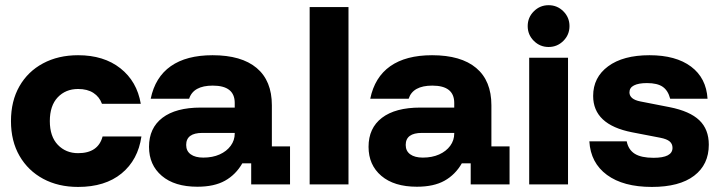

<svg xmlns="http://www.w3.org/2000/svg" viewBox="-20 -728 2840 758"><path d="M288.3 10Q210 10 150.4 -22.1Q90.8 -54.2 57.1 -112.5Q23.3 -170.8 23.3 -250Q23.3 -329.2 56.7 -387.5Q90 -445.8 150 -477.9Q210 -510 288.3 -510Q390 -510 455.4 -458.3Q520.8 -406.7 535.8 -318.3H382.5Q372.5 -345.8 348.8 -361.2Q325 -376.7 288.3 -376.7Q239.2 -376.7 207.9 -343.8Q176.7 -310.8 176.7 -250Q176.7 -189.2 208.3 -156.2Q240 -123.3 288.3 -123.3Q367.5 -123.3 385 -189.2H538.3Q525 -96.7 460 -43.3Q395 10 288.3 10Z M759.2 9.2Q669.2 9.2 618.8 -33.8Q568.3 -76.7 568.3 -148.3Q568.3 -222.5 621.2 -262.9Q674.2 -303.3 772.5 -303.3H906.7V-321.7Q906.7 -390 820 -390Q743.3 -390 726.7 -338.3H575Q592.5 -423.3 654.2 -466.7Q715.8 -510 819.2 -510Q933.3 -510 993.3 -459.6Q1053.3 -409.2 1053.3 -312.5V-150H1125V0H971.7V-83.3H936.7Q910.8 -38.3 868.3 -14.6Q825.8 9.2 759.2 9.2ZM782.5 -105.8Q819.2 -105.8 847.1 -118.3Q875 -130.8 890.8 -152.5Q906.7 -174.2 906.7 -200.8V-203.3H779.2Q715 -203.3 715 -155.8Q715 -131.7 732.9 -118.8Q750.8 -105.8 782.5 -105.8Z M1202.5 0V-700H1355.8V0Z M1625.8 9.2Q1535.8 9.2 1485.4 -33.8Q1435 -76.7 1435 -148.3Q1435 -222.5 1487.9 -262.9Q1540.8 -303.3 1639.2 -303.3H1773.3V-321.7Q1773.3 -390 1686.7 -390Q1610 -390 1593.3 -338.3H1441.7Q1459.2 -423.3 1520.8 -466.7Q1582.5 -510 1685.8 -510Q1800 -510 1860 -459.6Q1920 -409.2 1920 -312.5V-150H1991.7V0H1838.3V-83.3H1803.3Q1777.5 -38.3 1735 -14.6Q1692.5 9.2 1625.8 9.2ZM1649.2 -105.8Q1685.8 -105.8 1713.8 -118.3Q1741.7 -130.8 1757.5 -152.5Q1773.3 -174.2 1773.3 -200.8V-203.3H1645.8Q1581.7 -203.3 1581.7 -155.8Q1581.7 -131.7 1599.6 -118.8Q1617.5 -105.8 1649.2 -105.8Z M2069.2 0V-500H2222.5V0ZM2145.8 -542.5Q2111.7 -542.5 2087.5 -566.7Q2063.3 -590.8 2063.3 -625Q2063.3 -659.2 2087.5 -683.3Q2111.7 -707.5 2145.8 -707.5Q2180 -707.5 2204.2 -683.3Q2228.3 -659.2 2228.3 -625Q2228.3 -590.8 2204.2 -566.7Q2180 -542.5 2145.8 -542.5Z M2553.3 10Q2440.8 10 2376.2 -37.5Q2311.7 -85 2306.7 -170H2454.2Q2460.8 -136.7 2486.2 -120.8Q2511.7 -105 2560 -105Q2635 -105 2635 -144.2Q2635 -160 2623.8 -169.6Q2612.5 -179.2 2586.7 -184.2L2475 -205.8Q2321.7 -235.8 2321.7 -349.2Q2321.7 -422.5 2380.8 -466.2Q2440 -510 2544.2 -510Q2648.3 -510 2708.3 -465Q2768.3 -420 2773.3 -338.3H2625.8Q2617.5 -370.8 2596.2 -385.4Q2575 -400 2534.2 -400Q2500.8 -400 2482.9 -390.8Q2465 -381.7 2465 -363.3Q2465 -350 2475.8 -340.8Q2486.7 -331.7 2508.3 -327.5L2623.3 -305Q2703.3 -289.2 2740.8 -253.3Q2778.3 -217.5 2778.3 -156.7Q2778.3 -78.3 2720.4 -34.2Q2662.5 10 2553.3 10Z"/></svg>

Font: Funnel Display Light ExtraBold
Style: Regular
Weight: 800
Version: Version 1.000